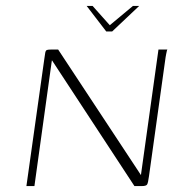

<svg xmlns="http://www.w3.org/2000/svg" viewBox="-20 -627 644 647"><path d="M272 -607H292L350 -542L428 -607H449L358 -521H338ZM69 0 129 -426Q131 -442 132.5 -449.5Q134 -457 138 -458.5Q142 -460 151 -460H176L455 -37L456 -45L514 -460H544Q543 -459 542 -454.5Q541 -450 540 -445Q539 -440 538 -434L482 -33Q479 -10 475.5 -5Q472 0 458 0H433L155 -424L154 -418L96 0Z"/></svg>

Font: Genos ExtraLight
Style: Italic
Weight: 250
Italic angle: -8°
Designer: Robert E. Leuschke
Foundry: Robert E. Leuschke
Version: Version 1.010